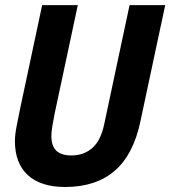

<svg xmlns="http://www.w3.org/2000/svg" viewBox="-20 -731 680 767"><path d="M239.8 16Q143.2 16 91.4 -31.3Q39.6 -78.6 39.6 -167.2Q39.6 -192.6 46.5 -227.5Q53.4 -262.4 60.2 -296L148.4 -710.6H290.8L197.8 -274.8Q193.6 -254.6 189.4 -229.2Q185.2 -203.8 185.2 -188Q185.2 -148 204.9 -129Q224.6 -110 265.2 -110Q314.4 -110 348.4 -139.5Q382.4 -169 396 -233.6L497.6 -710.6H640L540.8 -245.6Q512.8 -112.6 437.7 -48.3Q362.6 16 239.8 16Z"/></svg>

Font: Geist Mono
Style: Italic
Weight: 400
Italic angle: -12°
Monospace: yes
Designer: Basement.studio, Andrés Briganti, Mateo Zaragoza
Foundry: Basement.studio, Vercel, Andrés Briganti, Guido Ferreyra, Mateo Zaragoza
Version: Version 1.500